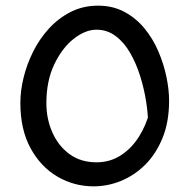

<svg xmlns="http://www.w3.org/2000/svg" viewBox="-20 -728 670 679"><path d="M52 -364Q52 -407 63.5 -454Q75 -501 97.5 -546Q120 -591 153.5 -627.5Q187 -664 230.5 -686Q274 -708 327 -708Q379 -708 420 -686Q461 -664 491 -627.5Q521 -591 540 -546.5Q559 -502 568.5 -456.5Q578 -411 578 -372Q578 -297 555 -240.5Q532 -184 494 -146Q456 -108 408.5 -88.5Q361 -69 311 -69Q242 -69 183 -103.5Q124 -138 88 -204Q52 -270 52 -364ZM144 -363Q144 -307 165.5 -259Q187 -211 226.5 -182.5Q266 -154 321 -154Q369 -154 407 -178.5Q445 -203 471 -244Q497 -285 509 -333L504 -283Q504 -322 497 -367.5Q490 -413 476 -458Q462 -503 440.5 -540.5Q419 -578 389 -600.5Q359 -623 321 -623Q282 -623 241 -591Q200 -559 172 -500.5Q144 -442 144 -363Z"/></svg>

Font: Kufam
Style: Italic
Weight: 400
Italic angle: -11°
Designer: Artur Schmal
Foundry: Original Type
Version: Version 1.301; ttfautohint (v1.8.3)